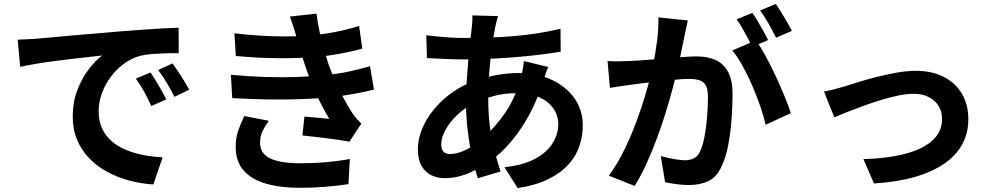

<svg xmlns="http://www.w3.org/2000/svg" viewBox="-20 -886 5040 970"><path d="M69.3 -685.6Q98.8 -686.6 126 -688.1Q153.2 -689.6 167.4 -690.6Q198.5 -693.4 243.9 -697.6Q289.3 -701.8 345.5 -706.8Q401.8 -711.7 465.9 -717Q530 -722.4 599 -728.4Q650.7 -732.6 702.6 -736.1Q754.4 -739.6 800.9 -742.4Q847.4 -745.1 882.3 -746.1L883 -617.6Q856.2 -617.9 821.1 -616.9Q786.1 -615.9 751.5 -613.4Q716.8 -611 689.7 -604.3Q644.9 -592.5 606.2 -563.9Q567.5 -535.4 538.8 -496.6Q510.2 -457.8 494.3 -413.2Q478.4 -368.6 478.4 -323.9Q478.4 -274.6 495.5 -237.2Q512.7 -199.8 543.4 -173.3Q574.1 -146.8 615 -129.4Q655.8 -112 703.3 -102.9Q750.8 -93.8 801.7 -91.3L754.8 45.9Q692 42 632.4 26Q572.7 9.9 521.1 -18.2Q469.4 -46.2 430.5 -86.8Q391.5 -127.3 369.5 -179.7Q347.4 -232 347.4 -297.1Q347.4 -369.4 370.4 -429.8Q393.5 -490.3 427.8 -535.4Q462.2 -580.5 496 -605.6Q467.8 -602.4 428.4 -598.1Q389 -593.8 343.2 -588.4Q297.5 -583.1 250.7 -576.9Q203.9 -570.7 160.3 -563.4Q116.8 -556.1 82.1 -548.5ZM740.2 -519.8Q752.7 -502.4 767.4 -477.9Q782.2 -453.4 796.2 -428.8Q810.3 -404.1 819.9 -383.8L744.3 -350.3Q725.4 -391.7 707.7 -423.8Q689.9 -455.9 666.4 -488.8ZM851.8 -565.6Q864.6 -548.2 880.2 -524.5Q895.8 -500.8 910.8 -476.5Q925.7 -452.3 936.2 -432.7L861.4 -396.9Q840.7 -437.5 822.1 -468.3Q803.6 -499.2 779 -532.3Z M1164.4 -717.7Q1274.3 -705 1366.6 -702.7Q1459 -700.4 1538.5 -706.1Q1606.7 -711.5 1669.7 -723.6Q1732.7 -735.7 1794.3 -754.8L1810.4 -640.4Q1756.3 -625 1692.9 -613.8Q1629.6 -602.6 1564.4 -597.2Q1487.1 -591.5 1386.3 -592Q1285.5 -592.5 1171.3 -603.1ZM1146.5 -508.2Q1236.8 -499.9 1319.7 -497.1Q1402.6 -494.2 1475.8 -496.9Q1548.9 -499.6 1608.8 -505.3Q1689.6 -512.5 1747.6 -525.6Q1805.7 -538.7 1849.5 -551.5L1869.3 -433.1Q1824.5 -422.1 1770 -412.2Q1715.6 -402.2 1654.5 -395Q1591.4 -388.6 1508.8 -385.4Q1426.1 -382.1 1334.9 -383.6Q1243.7 -385.1 1153.2 -390.4ZM1480.1 -689.8Q1473 -717.8 1464 -745.4Q1455 -773 1444.5 -802.4L1578.8 -817.2Q1585.1 -769.5 1594.8 -724.3Q1604.4 -679.1 1616.6 -637.2Q1628.8 -595.3 1641.3 -556.3Q1653.4 -521.9 1672.7 -478.3Q1692 -434.7 1715 -391.6Q1738 -348.4 1760.7 -313.5Q1770.6 -299 1781.4 -286.6Q1792.1 -274.2 1805.6 -261.5L1745.1 -169.9Q1717.1 -175.8 1675.3 -181.7Q1633.5 -187.6 1589.2 -192.7Q1544.8 -197.9 1507.9 -201.7L1517.9 -297.1Q1549 -294.4 1585.3 -291.2Q1621.7 -287.9 1643.6 -285.5Q1603.7 -352.1 1575.3 -416.1Q1546.9 -480.1 1528.2 -534.6Q1516.2 -569.9 1507.9 -595.6Q1499.6 -621.3 1493.4 -643.5Q1487.1 -665.6 1480.1 -689.8ZM1338.3 -275.8Q1320.3 -251.2 1307.1 -224.6Q1293.8 -198 1293.8 -165.3Q1293.8 -109.8 1345.5 -85.4Q1397.1 -61.1 1496.5 -61.1Q1567 -61.1 1630.5 -66.9Q1694 -72.6 1747.4 -82.9L1740.4 44.3Q1688.4 52.5 1623.4 57.7Q1558.4 62.9 1496.9 62.9Q1397 62.9 1324.4 41.9Q1251.8 21 1212 -23.4Q1172.2 -67.7 1170.7 -138.8Q1169.9 -187.5 1183.3 -225.7Q1196.7 -264 1214.3 -299.7Z M2496.1 -804.7Q2491.8 -790.6 2488.5 -777.2Q2485.2 -763.7 2482.5 -751.6Q2473.1 -705.2 2464.8 -644.5Q2456.6 -583.8 2451.6 -518.4Q2446.6 -453 2446.6 -390.5Q2446.6 -311.6 2455 -246.4Q2463.3 -181.2 2477.9 -125.5Q2492.5 -69.9 2508.8 -19.6L2393.8 14.5Q2379 -30.5 2365.3 -92.4Q2351.7 -154.4 2343 -225.7Q2334.3 -297 2334.3 -370.3Q2334.3 -419.6 2337.4 -470.5Q2340.5 -521.3 2344.9 -570.7Q2349.2 -620 2354.5 -665.3Q2359.8 -710.5 2363.5 -747.9Q2365.3 -762.2 2366.2 -778.8Q2367.1 -795.3 2366.3 -808.1ZM2317.8 -694.3Q2412.9 -694.3 2496.6 -698.3Q2580.3 -702.4 2657.6 -712.4Q2734.9 -722.4 2811.7 -740.8L2812.7 -625.1Q2761.2 -616.1 2698.5 -608.6Q2635.9 -601.1 2568.6 -596Q2501.3 -590.9 2436 -588.3Q2370.7 -585.7 2314.1 -585.7Q2288 -585.7 2255.7 -587.1Q2223.4 -588.5 2191.9 -590Q2160.4 -591.5 2136.9 -592.5L2133.6 -707.8Q2151.4 -705.6 2183.3 -702.2Q2215.3 -698.8 2251.6 -696.5Q2287.9 -694.3 2317.8 -694.3ZM2749.5 -547.8Q2745.9 -539.1 2740.1 -522.9Q2734.3 -506.7 2728.8 -490.1Q2723.3 -473.5 2719.7 -462.8Q2691.1 -372.7 2649.5 -298.4Q2607.9 -224.1 2560.1 -168.5Q2512.3 -112.9 2464.7 -77.8Q2415.9 -41.4 2353.1 -13.6Q2290.3 14.1 2225.9 14.1Q2189.9 14.1 2158.9 -1Q2128 -16.1 2109.6 -48.6Q2091.1 -81.1 2091.1 -131.5Q2091.1 -184.6 2113.1 -236.6Q2135.1 -288.6 2174.2 -335.6Q2213.2 -382.6 2265 -419.1Q2316.8 -455.5 2376.6 -477.3Q2425.8 -495 2484.5 -506Q2543.1 -517 2599.7 -517Q2693.3 -517 2766.4 -483.2Q2839.5 -449.4 2881.9 -390.1Q2924.2 -330.7 2924.2 -252.3Q2924.2 -199.1 2907.3 -148.5Q2890.5 -97.9 2851.9 -55.1Q2813.4 -12.3 2750.4 18.9Q2687.5 50.1 2595.3 64.1L2528.7 -41.1Q2625.2 -51.7 2684.9 -84.6Q2744.6 -117.5 2772.5 -163.5Q2800.4 -209.4 2800.4 -258.2Q2800.4 -301.5 2776.6 -336.8Q2752.9 -372.1 2706.5 -393.7Q2660.2 -415.3 2592.2 -415.3Q2524.1 -415.3 2470.6 -400Q2417.1 -384.7 2381 -367.7Q2331.2 -344.1 2292.2 -307.5Q2253.1 -270.9 2231.1 -231Q2209.1 -191 2209.1 -157.2Q2209.1 -132.7 2220.2 -120.1Q2231.3 -107.6 2255.3 -107.6Q2291.2 -107.6 2338.1 -131.2Q2385 -154.7 2430.5 -197.5Q2485.3 -247.9 2533.3 -317.8Q2581.3 -387.8 2611.5 -491.9Q2614.9 -502.3 2617.8 -518.1Q2620.8 -534 2623.4 -550.4Q2626.1 -566.8 2626.9 -577.3Z M3454.8 -782.7Q3450.7 -763.8 3446.1 -741.2Q3441.5 -718.7 3437.1 -699.9Q3432.8 -677.5 3427 -650.1Q3421.2 -622.6 3415.8 -595.1Q3410.4 -567.7 3404.5 -541.6Q3394.3 -498.8 3379.1 -441.8Q3363.9 -384.8 3343.9 -319.5Q3323.8 -254.3 3299.1 -188Q3274.5 -121.7 3246.1 -59.3Q3217.8 3 3186.3 53.4L3056 1.4Q3091.3 -46.2 3121.6 -104.6Q3151.9 -162.9 3176.9 -224.7Q3201.9 -286.5 3221.6 -346.8Q3241.3 -407 3255.4 -458.8Q3269.5 -510.6 3277.5 -548.2Q3291.5 -615.8 3299.6 -679Q3307.6 -742.3 3306.3 -798.2ZM3799.4 -682.1Q3822.6 -649.4 3848.5 -601.9Q3874.3 -554.4 3898.9 -501.4Q3923.6 -448.4 3943.8 -399.2Q3963.9 -349.9 3975.4 -314.4L3848.3 -255.7Q3838.6 -297.7 3821.1 -348.6Q3803.7 -399.5 3781.1 -452Q3758.5 -504.5 3732.5 -551.5Q3706.6 -598.6 3679.8 -631.2ZM3049.4 -577.6Q3076.4 -575.8 3102.5 -576.2Q3128.7 -576.6 3156.5 -577.6Q3180.6 -578.6 3215.7 -581.1Q3250.8 -583.6 3290.6 -586.7Q3330.3 -589.8 3370.3 -593.3Q3410.2 -596.8 3444.3 -598.9Q3478.4 -601 3500.3 -601Q3553.7 -601 3594 -583.5Q3634.3 -566 3657.7 -523.9Q3681 -481.9 3681 -409.5Q3681 -351.1 3675.8 -282Q3670.6 -213 3658.3 -149.7Q3646.1 -86.5 3624.3 -43.4Q3600 9.3 3558.5 29Q3517.1 48.8 3460.5 48.8Q3431.7 48.8 3398.8 44.5Q3365.9 40.3 3340 34.5L3318.6 -97.2Q3338.5 -91.7 3361.8 -86.9Q3385.1 -82 3406.6 -79.2Q3428.2 -76.4 3440.8 -76.4Q3466.2 -76.4 3485 -85.6Q3503.9 -94.8 3515.9 -119.2Q3530 -147.5 3538.9 -193.8Q3547.7 -240 3552.2 -293.6Q3556.6 -347.1 3556.6 -396Q3556.6 -436.3 3545.5 -455.3Q3534.4 -474.4 3512.7 -480.9Q3491 -487.4 3459.6 -487.4Q3437 -487.4 3397.8 -483.9Q3358.6 -480.4 3314.2 -475.8Q3269.8 -471.2 3231.7 -466.3Q3193.6 -461.4 3172.5 -458.6Q3150.9 -455.3 3117.7 -450.8Q3084.4 -446.4 3061.4 -442.1ZM3781.1 -820.9Q3794.1 -803.1 3808.7 -777.9Q3823.3 -752.7 3837.3 -727.6Q3851.2 -702.5 3860.7 -683.6L3780.2 -649.4Q3770.4 -670.1 3757.1 -694.9Q3743.7 -719.6 3729.7 -744.6Q3715.6 -769.6 3701.6 -788.4ZM3899.5 -866Q3912.7 -847.2 3928.1 -821.9Q3943.4 -796.7 3957.7 -772.1Q3972 -747.4 3980.5 -729.8L3900.8 -695.5Q3885.3 -727.2 3863.1 -766.3Q3840.9 -805.5 3820.2 -833.5Z M4142.9 -423.4Q4165.7 -427.6 4195.9 -435.3Q4226.2 -443 4248.9 -450Q4274.3 -458.3 4316.2 -471.2Q4358.1 -484.1 4408.4 -497Q4458.8 -509.8 4510.5 -519Q4562.2 -528.2 4607.6 -528.2Q4686.9 -528.2 4746.4 -498.4Q4805.9 -468.5 4839 -413.6Q4872.1 -358.7 4872.1 -282.9Q4872.1 -215.2 4842.4 -159.1Q4812.6 -103 4752.7 -60.8Q4692.7 -18.6 4603.5 7.5Q4514.3 33.5 4395.4 40.9L4342.1 -82.2Q4427.7 -84.4 4500.1 -97.2Q4572.6 -110 4626.3 -134.6Q4680.1 -159.1 4709.7 -196.8Q4739.4 -234.5 4739.4 -285.2Q4739.4 -323.1 4721.5 -351.3Q4703.6 -379.6 4671.8 -395.8Q4640 -412.1 4595.9 -412.1Q4560.8 -412.1 4517.9 -403.3Q4475 -394.4 4429.4 -380.4Q4383.7 -366.3 4339.7 -350.2Q4295.6 -334.1 4257.9 -319.3Q4220.3 -304.4 4194.8 -293.2Z"/></svg>

Font: Noto Sans KR Thin
Style: Regular
Weight: 100
Designer: Ryoko NISHIZUKA 西塚涼子 (kana, bopomofo & ideographs); Paul D. Hunt (Latin, Greek & Cyrillic); Sandoll Communications 산돌커뮤니
Foundry: Adobe
Version: Version 2.004-H2;hotconv 1.0.118;makeotfexe 2.5.65603